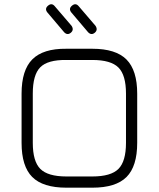

<svg xmlns="http://www.w3.org/2000/svg" viewBox="-20 -870 736 890"><path d="M277 -721 199 -813Q186 -830 203 -844Q220 -858 234 -841L312 -750Q324 -731 308 -718Q292 -705 277 -721ZM388 -721 310 -813Q297 -830 314 -844Q331 -858 345 -841L423 -750Q435 -731 419 -718Q403 -705 388 -721ZM288 0Q179 0 129.5 -49.5Q80 -99 80 -208V-436Q80 -545 130 -595Q180 -645 287 -644H408Q517 -644 566.5 -594Q616 -544 616 -436V-208Q616 -99 566.5 -49.5Q517 0 408 0ZM132 -208Q132 -122 167 -87Q202 -52 288 -52H408Q494 -52 529 -87Q564 -122 564 -208V-436Q564 -522 529 -557Q494 -592 408 -592H287Q201 -593 166.5 -558Q132 -523 132 -436Z"/></svg>

Font: Jura
Style: Regular
Weight: 400
Designer: Daniel Johnson, Alexei Vanyashin
Foundry: Daniel Johnson
Version: Version 5.103